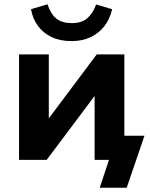

<svg xmlns="http://www.w3.org/2000/svg" viewBox="-20 -747 702 897"><path d="M446 130 489 0H422V-113H655L572 130ZM69 0V-493H208V-166H187L432 -493H561V0H422V-328H444L198 0ZM315 -555Q260 -555 220.5 -574Q181 -593 156.5 -627Q132 -661 125 -704L202 -727Q217 -681 243.5 -660Q270 -639 316 -639Q361 -639 387.5 -661.5Q414 -684 429 -726L504 -704Q493 -657 467 -624Q441 -591 402.5 -573Q364 -555 315 -555Z"/></svg>

Font: Nunito Sans 11pt ExtraBold
Style: Regular
Weight: 800
Version: Version 3.101;gftools[0.9.27]